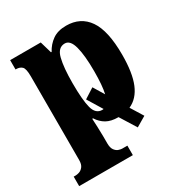

<svg xmlns="http://www.w3.org/2000/svg" viewBox="-180 -669 951 1016"><g transform="rotate(-30 295.0 -161.0)"><path d="M8 224V166H21Q29 166 42 162Q55 158 66 144.5Q77 131 77 104V-407Q77 -454 64 -466.5Q51 -479 29 -479H25V-536H212L233 -464H237Q256 -500 288.5 -523Q321 -546 372 -546Q460 -546 506.5 -478.5Q553 -411 553 -265Q553 -154 526.5 -90Q500 -26 446 -2L493 74L432 110L371 12H370Q326 12 298 -4Q270 -20 251 -50H246Q247 -26 248.5 1.5Q250 29 250 60V102Q250 130 260.5 144Q271 158 284 162Q297 166 304 166H336V224ZM316 -64Q320 -64 324 -65L269 -155L330 -194L370 -128Q381 -175 381 -263Q381 -360 366.5 -414Q352 -468 319 -468Q277 -468 263.5 -414Q250 -360 250 -265Q250 -162 263 -113Q276 -64 316 -64Z"/></g></svg>

Font: Noto Serif Condensed Black
Style: Regular
Weight: 900
Width: 3
Designer: Monotype Design Team
Foundry: Monotype Imaging Inc.
Version: Version 2.015; ttfautohint (v1.8.4.7-5d5b)